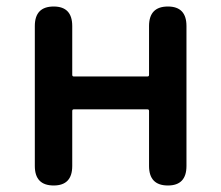

<svg xmlns="http://www.w3.org/2000/svg" viewBox="-20 -570 680 590"><path d="M145 0Q87 0 87 -60V-490Q87 -550 145 -550Q202 -550 202 -490V-340Q202 -335 207 -335H433Q438 -335 438 -340V-490Q438 -550 496 -550Q553 -550 553 -490V-60Q553 0 496 0Q438 0 438 -60V-229Q438 -234 433 -234H207Q202 -234 202 -229V-60Q202 0 145 0Z"/></svg>

Font: Resource Han Rounded KR Medium
Style: Regular
Weight: 500
Designer: Cyano Hao (round all glyphs); Ryoko NISHIZUKA 西塚涼子 (kana, bopomofo & ideographs); Paul D. Hunt (Latin, Greek & Cyrillic)
Foundry: Cyano Hao
Version: 0.990